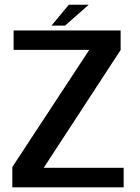

<svg xmlns="http://www.w3.org/2000/svg" viewBox="-20 -806 602 826"><path d="M33 0H512V-84H168L499 -591V-675H38.5V-591.5H364L33 -87.5ZM201.5 -696H260L361.5 -785.5H276Z"/></svg>

Font: Anybody Thin Medium
Style: Regular
Weight: 500
Version: Version 1.113;gftools[0.9.25]